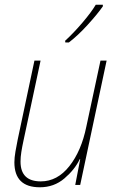

<svg xmlns="http://www.w3.org/2000/svg" viewBox="-20 -784 496 814"><path d="M149 10Q209 10 253 -27.5Q297 -65 318 -109H320L299 0H320L432 -527H406L346 -247Q325 -144 274 -79.5Q223 -15 153 -15Q67 -15 67 -99Q67 -118 70.5 -140Q74 -162 79 -185L152 -527H126L55 -192Q50 -168 45.5 -141.5Q41 -115 41 -96Q41 10 149 10ZM257 -604H272Q310 -633 351.5 -678.5Q393 -724 416 -757V-764H386Q367 -732 329.5 -688Q292 -644 256 -611Z"/></svg>

Font: Noto Sans UI SemiCondensed Thin
Style: Italic
Weight: 250
Width: 4
Italic angle: -12°
Designer: Monotype Design Team
Foundry: Monotype Imaging Inc.
Version: Version 1.901